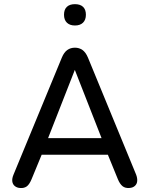

<svg xmlns="http://www.w3.org/2000/svg" viewBox="-20 -910 730 937"><path d="M45.9 -57.6 281.9 -629.2Q292.7 -655 308.6 -666.1Q324.5 -677.3 345.8 -677.3Q366.4 -677.3 382.3 -666.1Q398.2 -655 409.1 -629.2L644.4 -57.6Q650.8 -40.5 649.6 -26.3Q648.4 -12.1 638.5 -3Q628.7 6.1 612.3 7.3Q590.9 9.1 577.8 -1.6Q564.8 -12.4 555.4 -35L496.1 -180.2L544.1 -155H146.7L193.8 -180.2L133.9 -35Q123.1 -9.3 110.5 -0.3Q97.8 8.7 79.6 7.6Q63.3 6.9 52.6 -1.7Q41.9 -10.3 40 -24.7Q38.1 -39 45.9 -57.6ZM206 -213.8 179.2 -236H509.7L484.3 -213.8L345.2 -568.9ZM292.4 -838.2Q292.4 -863.3 306.2 -876.5Q320 -889.7 345.8 -889.7Q371.6 -889.7 385.4 -876.5Q399.2 -863.3 399.2 -838.2Q399.2 -813 385.1 -799.3Q370.9 -785.6 345.8 -785.6Q320.6 -785.6 306.5 -799.3Q292.4 -813 292.4 -838.2Z"/></svg>

Font: SN Pro Thin
Style: Regular
Weight: 200
Designer: Tobias Whetton
Foundry: Supernotes
Version: Version 1.003;Glyphs 3.3 (3324)